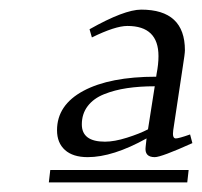

<svg xmlns="http://www.w3.org/2000/svg" viewBox="-20 -731 422 401"><path d="M82 -350.1 85 -376H374L371.1 -350.1ZM99.1 -459Q99.1 -511.7 154.3 -541.3Q209.5 -570.8 306.2 -570.8L307.1 -577.1Q311 -596.7 311 -613.8Q311 -676.8 246.1 -676.8Q220.7 -676.8 171.9 -652.8L167 -669.9Q239.7 -710.9 274.9 -710.9Q366.2 -710.9 366.2 -626Q366.2 -619.1 361.8 -591.8L341.8 -459Q339.4 -441.9 347.2 -441.9Q353.5 -441.9 377 -450.2L381.8 -432.1Q316.9 -402.8 303.2 -402.8Q281.2 -402.8 284.2 -424.8L286.1 -441.9Q215.8 -402.8 163.1 -402.8Q132.3 -402.8 115.7 -417.7Q99.1 -432.6 99.1 -459ZM150.9 -471.2Q150.9 -435.1 199.2 -435.1Q218.8 -435.1 245.1 -443.4Q271.5 -451.7 289.1 -460.9L303.2 -550.8Q271.5 -550.8 245.4 -546.9Q219.2 -543 197.3 -534.2Q175.3 -525.4 163.1 -509.3Q150.9 -493.2 150.9 -471.2Z"/></svg>

Font: Dehuti
Style: Italic
Weight: 400
Version: Version 1.2